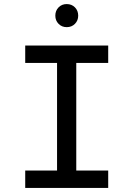

<svg xmlns="http://www.w3.org/2000/svg" viewBox="-20 -924 656 944"><path d="M260.5 0V-700H355V0ZM104 0V-85.5H512V0ZM104 -614.5V-700H512V-614.5ZM308 -790.5Q284 -790.5 268 -806.8Q252 -823 252 -847Q252 -871.5 268 -887.8Q284 -904 308 -904Q332.5 -904 348.5 -887.8Q364.5 -871.5 364.5 -847Q364.5 -823 348.5 -806.8Q332.5 -790.5 308 -790.5Z"/></svg>

Font: Overpass Mono Medium
Style: Regular
Weight: 500
Monospace: yes
Designer: Delve Withrington, Dave Bailey
Foundry: Delve Fonts LLC
Version: Version 4.000